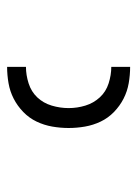

<svg xmlns="http://www.w3.org/2000/svg" viewBox="57 -877 386 540"><g transform="rotate(90 250.0 -607.0)"><path d="M168 -434V-487Q191 -487 214.5 -494.5Q238 -502 254 -519Q270 -536 277 -559.5Q284 -583 284 -607Q284 -631 277 -654Q270 -677 254 -694.5Q238 -712 214.5 -719.5Q191 -727 168 -727V-780Q191 -780 214 -776Q237 -772 257.5 -761.5Q278 -751 295 -734.5Q312 -718 322 -697Q332 -676 336 -653Q340 -630 340 -607Q340 -584 336 -561Q332 -538 322 -517Q312 -496 295 -479.5Q278 -463 257.5 -452.5Q237 -442 214 -438Q191 -434 168 -434Z"/></g></svg>

Font: Iosevka Term Curly Light
Style: Regular
Weight: 300
Designer: Belleve Invis
Foundry: Belleve Invis
Version: Version 32.3.0